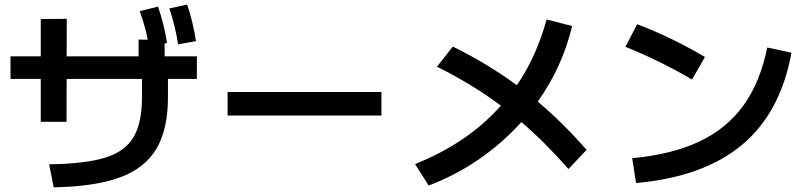

<svg xmlns="http://www.w3.org/2000/svg" viewBox="-20 -802 3497 830"><path d="M593.8 -382.8V-460.9H268.1L267.6 -275.4H156.2V-460.9H25.4V-558.6H156.2V-719.7L268.6 -720.7L268.1 -558.6H579.1V-630.9L618.7 -630.4Q606 -694.3 584 -753.9L663.1 -773.4Q689.9 -695.3 702.1 -616.2L691.4 -613.8L691.9 -558.6H831.1V-460.9H706.1V-382.8Q706.1 -243.7 656.7 -159.7Q607.4 -75.7 500 -35.6Q392.6 4.4 211.9 7.8L192.4 -91.8Q350.1 -93.8 435.8 -120.8Q521.5 -147.9 557.6 -209.5Q593.8 -271 593.8 -382.8ZM711.9 -765.6 789.1 -782.2Q814.5 -707.5 827.1 -624L750 -610.4Q736.8 -693.4 711.9 -765.6Z M963.9 -404.3H1628.9V-302.7H963.9Z M2145.5 -345.2Q2024.4 -436 1869.1 -513.7L1937.5 -600.6Q2086.9 -527.3 2214.4 -433.6Q2300.3 -560.1 2342.8 -717.8L2453.1 -689.5Q2412.1 -514.6 2304.7 -362.8Q2413.1 -271.5 2515.6 -154.3L2437.5 -71.3Q2333.5 -189.5 2233.9 -274.4Q2152.3 -183.6 2050.5 -113.5Q1948.7 -43.5 1833 0L1774.4 -92.8Q2001 -183.1 2145.5 -345.2Z M3296.9 -596.7 3401.4 -574.2Q3354.5 -315.4 3188.2 -176.3Q3022 -37.1 2729.5 -10.7L2712.9 -118.2Q2885.3 -134.3 3003.7 -190.4Q3122.1 -246.6 3194.1 -346.4Q3266.1 -446.3 3296.9 -596.7ZM2683.6 -599.6 2734.4 -697.3Q2879.4 -642.6 3027.3 -555.7L2971.7 -458Q2835.4 -538.6 2683.6 -599.6Z"/></svg>

Font: Pretendard GOV SemiBold
Style: Regular
Weight: 600
Designer: Base glyphs from Inter by Rasmus Andersson; Hangeul glyphs from Noto Sans CJK(Source Han Sans) by Jang Soo-young and Kan
Foundry: Kil Hyung-jin
Version: Version 1.309